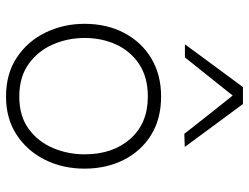

<svg xmlns="http://www.w3.org/2000/svg" viewBox="-114 -702 826 637"><g transform="rotate(90 298.5 -383.0)"><path d="M300 9.5Q223.5 9.5 169.5 -26.8Q115.5 -63 87 -122.5Q58.5 -182 58.5 -251Q58.5 -325 88.8 -382.5Q119 -440 173.2 -472.5Q227.5 -505 299.5 -505Q374 -505 427.5 -471.8Q481 -438.5 510 -380.8Q539 -323 539 -251Q539 -178 509.2 -119Q479.5 -60 426 -25.2Q372.5 9.5 300 9.5ZM300 -34.5Q364.5 -34.5 407 -65.5Q449.5 -96.5 470.5 -146Q491.5 -195.5 491.5 -251Q491.5 -345 440 -403Q388.5 -461 300 -461Q236.5 -461 193.2 -432.8Q150 -404.5 127.8 -357Q105.5 -309.5 105.5 -251Q105.5 -195.5 127 -146Q148.5 -96.5 191.8 -65.5Q235 -34.5 300 -34.5ZM423.5 -582Q391.5 -623 360 -662.8Q328.5 -702.5 296.5 -742.5Q264.5 -702.5 233.2 -663.2Q202 -624 170 -584H126.5Q161.5 -632 197.2 -680.2Q233 -728.5 268.5 -776.5H324.5Q360 -728.5 395.8 -680.2Q431.5 -632 467 -583.5Z"/></g></svg>

Font: Commissioner ExtraLight
Style: Regular
Weight: 200
Designer: Kostas Bartsokas
Foundry: Kostas Bartsokas
Version: Version 1.000; ttfautohint (v1.8.3)